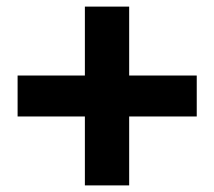

<svg xmlns="http://www.w3.org/2000/svg" viewBox="-20 -614 655 587"><path d="M374.9 -593.8V-383.1H581.5V-257.9H374.9V-47.2H239.5V-257.9H33.8V-383.1H239.5V-593.8Z"/></svg>

Font: FiraCode Nerd Font Mono
Style: Bold
Weight: 700
Monospace: yes
Designer: Carrois Corporate, Edenspiekermann AG, Nikita Prokopov
Foundry: Carrois Corporate, Edenspiekermann AG, Nikita Prokopov
Version: Version 6.002;Nerd Fonts 3.3.0